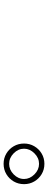

<svg xmlns="http://www.w3.org/2000/svg" viewBox="370 -1228 261 1040"><g transform="rotate(-90 500.0 -707.5)"><path d="M23 -707Q23 -738 37.5 -763Q52 -788 77 -803Q102 -818 133 -818Q164 -818 189 -803Q214 -788 228.5 -763Q243 -738 243 -707Q243 -677 228.5 -652Q214 -627 189 -612Q164 -597 133 -597Q102 -597 77 -612Q52 -627 37.5 -652Q23 -677 23 -707ZM51 -707Q51 -676 76 -651Q101 -626 133 -626Q165 -626 190 -651Q215 -676 215 -707Q215 -739 190 -763.5Q165 -788 133 -788Q101 -788 76 -763.5Q51 -739 51 -707Z"/></g></svg>

Font: Shanggu Sans SC VF
Style: Regular
Weight: 250
Designer: GuiWonder
Version: Version 1.021